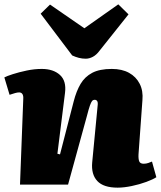

<svg xmlns="http://www.w3.org/2000/svg" viewBox="-27 -849 739 883"><path d="M692 -34Q677 -24 646 -12.5Q615 -1 579 6.5Q543 14 514 14Q449 14 420.5 -16.5Q392 -47 397 -102L422 -363Q424 -378 420 -384Q416 -390 409 -390Q401 -390 396.5 -384.5Q392 -379 386.5 -363.5Q381 -348 372 -313L286 0H65L80 -394Q81 -409 76 -416.5Q71 -424 61 -424Q53 -424 42.5 -421Q32 -418 17 -413L-7 -493Q4 -499 32 -508Q60 -517 95.5 -524.5Q131 -532 165 -532Q218 -532 248.5 -504.5Q279 -477 272 -422L237 -142L249 -139L312 -383Q324 -430 343.5 -463Q363 -496 397 -514Q431 -532 487 -532Q534 -532 566.5 -514Q599 -496 615.5 -463.5Q632 -431 628 -388L610 -139Q609 -117 613.5 -106.5Q618 -96 634 -96Q645 -96 655 -99.5Q665 -103 672 -106ZM160 -786 203 -828 361 -719 517 -829 564 -783 431 -616Q417 -597 400.5 -588Q384 -579 367 -579Q351 -579 335.5 -583Q320 -587 305 -594Z"/></svg>

Font: Literata 18pt Black
Style: Italic
Weight: 900
Italic angle: -2°
Designer: Latin by Veronika Burian and Jose Scaglione. Greek by Irene Vlachou. Cyrillic by Vera Evstafieva
Foundry: TypeTogether
Version: Version 3.103;gftools[0.9.29]